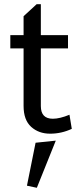

<svg xmlns="http://www.w3.org/2000/svg" viewBox="-20 -623 379 912"><path d="M174 -393V-119Q174 -59 231 -59Q264 -59 310 -78L321 -11Q272 12 218 12Q164 12 128 -20.5Q92 -53 92 -120V-393H29V-456H92V-546L154 -603H174V-456H303V-393ZM155 269 108 259 149 55 245 45Z"/></svg>

Font: Average Sans
Style: Regular
Weight: 400
Designer: Eduardo Rodriguez Tunni
Foundry: Eduardo Rodriguez Tunni
Version: Version 1.002